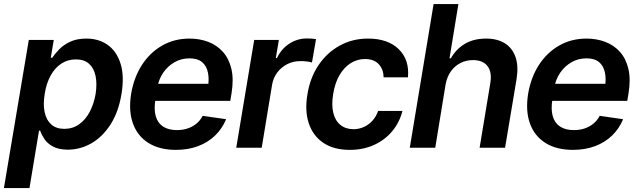

<svg xmlns="http://www.w3.org/2000/svg" viewBox="-52 -748 3225 972"><path d="M-32.2 204.1 93.8 -545.9H220.2L205.1 -455.6H212.4Q225.6 -475.1 247.3 -497.8Q269 -520.5 303 -536.6Q336.9 -552.7 385.3 -552.7Q448.2 -552.7 493.4 -520.5Q538.6 -488.3 558.3 -425.8Q578.1 -363.3 563 -272Q548.3 -182.1 508.3 -119.1Q468.3 -56.2 412.1 -23.4Q356 9.3 291.5 9.8Q244.6 9.3 216.3 -6.1Q188 -21.5 173.1 -43.9Q158.2 -66.4 151.4 -86.4H145.5L97.2 204.1ZM273.9 -95.7Q315.9 -95.7 348.4 -118.7Q380.9 -141.6 402.1 -181.6Q423.3 -221.7 432.1 -272.5Q439.9 -323.2 431.9 -362.8Q423.8 -402.3 399.2 -424.8Q374.5 -447.3 332 -447.3Q290.5 -447.3 257.8 -425.5Q225.1 -403.8 203.9 -364.7Q182.6 -325.7 174.3 -272.5Q165.5 -219.7 174.1 -179.9Q182.6 -140.1 207.5 -117.9Q232.4 -95.7 273.9 -95.7Z M838.4 10.7Q755.4 10.7 699.7 -24.2Q644 -59.1 621.1 -122.8Q598.1 -186.5 611.8 -272.9Q626 -356.4 666.5 -419.2Q707 -481.9 768.8 -517.3Q830.6 -552.7 907.7 -552.7Q958.5 -552.7 1002.2 -536.1Q1045.9 -519.5 1076.4 -485.6Q1106.9 -451.7 1119.4 -399.4Q1131.8 -347.2 1120.1 -275.4L1113.8 -237.3H666L680.7 -323.7H1064.5L1000 -300.3Q1007.8 -346.2 1000.7 -380.4Q993.7 -414.6 970.9 -433.6Q948.2 -452.6 907.2 -452.6Q865.2 -452.6 830.8 -432.6Q796.4 -412.6 773.9 -379.4Q751.5 -346.2 744.6 -305.7L734.9 -245.6Q726.6 -195.3 736.3 -160.4Q746.1 -125.5 773.4 -107.4Q800.8 -89.4 843.8 -89.4Q873 -89.4 897.9 -97.7Q922.9 -106 942.4 -122.1Q961.9 -138.2 974.1 -161.6L1092.8 -144.5Q1073.2 -97.2 1037.4 -62.3Q1001.5 -27.3 951.2 -8.3Q900.9 10.7 838.4 10.7Z M1144 0 1234.9 -545.9H1359.9L1344.2 -454.1H1350.1Q1373 -502 1414.1 -527.8Q1455.1 -553.7 1502 -553.2Q1512.7 -553.7 1525.4 -552.7Q1538.1 -551.8 1547.9 -549.8L1527.3 -431.6Q1519.5 -434.6 1502.2 -436.8Q1484.9 -439 1468.8 -438.5Q1433.6 -439 1403.3 -423.8Q1373 -408.7 1352.5 -382.1Q1332 -355.5 1325.7 -320.3L1272.9 0Z M1718.8 10.7Q1637.2 10.7 1584.5 -25.1Q1531.7 -61 1511 -124.5Q1490.2 -188 1504.4 -270.5Q1517.6 -354 1560.1 -417.5Q1602.5 -481 1667.2 -516.8Q1731.9 -552.7 1811.5 -552.7Q1911.6 -552.7 1966.6 -499Q2021.5 -445.3 2013.2 -356.4H1890.1Q1889.6 -396 1866 -422.4Q1842.3 -448.7 1795.9 -449.2Q1756.3 -449.2 1722.9 -428Q1689.5 -406.7 1666.5 -367.2Q1643.6 -327.6 1634.8 -272.5Q1625.5 -216.8 1635.3 -176.8Q1645 -136.7 1671.4 -115.5Q1697.8 -94.2 1737.8 -93.8Q1765.6 -94.2 1790 -105.2Q1814.5 -116.2 1833.3 -136.7Q1852.1 -157.2 1862.3 -186.5H1985.4Q1970.7 -128.4 1933.8 -84Q1897 -39.6 1842 -14.4Q1787.1 10.7 1718.8 10.7Z M2203.6 -319.3 2151.4 0H2022.5L2143.1 -727.5H2268.6L2223.6 -452.6H2230.5Q2256.3 -499 2301 -525.9Q2345.7 -552.7 2409.2 -552.7Q2465.3 -552.7 2503.7 -528.8Q2542 -504.9 2557.9 -459Q2573.7 -413.1 2563 -347.2L2504.9 0H2376L2430.2 -327.1Q2439.5 -382.8 2416 -413.3Q2392.6 -443.8 2342.8 -443.8Q2308.6 -443.8 2279.5 -429.2Q2250.5 -414.6 2230.7 -387Q2210.9 -359.4 2203.6 -319.3Z M2848.1 10.7Q2765.1 10.7 2709.5 -24.2Q2653.8 -59.1 2630.9 -122.8Q2607.9 -186.5 2621.6 -272.9Q2635.7 -356.4 2676.3 -419.2Q2716.8 -481.9 2778.6 -517.3Q2840.3 -552.7 2917.5 -552.7Q2968.3 -552.7 3012 -536.1Q3055.7 -519.5 3086.2 -485.6Q3116.7 -451.7 3129.2 -399.4Q3141.6 -347.2 3129.9 -275.4L3123.5 -237.3H2675.8L2690.4 -323.7H3074.2L3009.8 -300.3Q3017.6 -346.2 3010.5 -380.4Q3003.4 -414.6 2980.7 -433.6Q2958 -452.6 2917 -452.6Q2875 -452.6 2840.6 -432.6Q2806.2 -412.6 2783.7 -379.4Q2761.2 -346.2 2754.4 -305.7L2744.6 -245.6Q2736.3 -195.3 2746.1 -160.4Q2755.9 -125.5 2783.2 -107.4Q2810.5 -89.4 2853.5 -89.4Q2882.8 -89.4 2907.7 -97.7Q2932.6 -106 2952.1 -122.1Q2971.7 -138.2 2983.9 -161.6L3102.5 -144.5Q3083 -97.2 3047.1 -62.3Q3011.2 -27.3 2960.9 -8.3Q2910.6 10.7 2848.1 10.7Z"/></svg>

Font: Inter Tight SemiBold
Style: Italic
Weight: 600
Italic angle: -9.39999°
Designer: Rasmus Andersson
Foundry: rsms
Version: Version 3.004